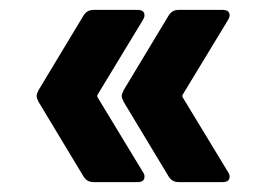

<svg xmlns="http://www.w3.org/2000/svg" viewBox="-20 -475 549 388"><path d="M272 -118Q272 -107 258 -107H169Q156 -107 149 -118L58 -269Q54 -277 54 -281Q54 -285 58 -293L149 -444Q156 -455 169 -455H258Q272 -455 272 -444Q272 -440 269 -435L178 -285Q175 -281 178 -277L269 -127Q272 -123 272 -118ZM444 -118Q444 -107 430 -107H341Q328 -107 321 -118L230 -269Q226 -277 226 -281Q226 -285 230 -293L321 -444Q328 -455 341 -455H430Q444 -455 444 -444Q444 -440 441 -435L350 -285Q347 -281 350 -277L441 -127Q444 -123 444 -118Z"/></svg>

Font: Barlow
Style: Bold
Weight: 700
Designer: Jeremy Tribby
Foundry: Jeremy Tribby
Version: Version 1.101 August 23, 2024